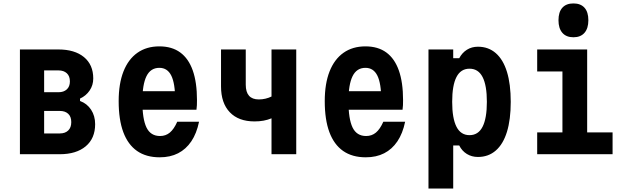

<svg xmlns="http://www.w3.org/2000/svg" viewBox="-20 -898 3640 1118"><path d="M96 0V-610H320Q415 -610 469 -565.5Q523 -521 523 -441Q523 -402 502 -371Q481 -340 446 -324V-310Q487 -295 510.5 -259Q534 -223 534 -175Q534 -92 479 -46Q424 0 328 0ZM237 -121H329Q359 -121 377 -138Q395 -155 395 -187Q395 -219 377 -235.5Q359 -252 329 -252H237ZM237 -361H321Q351 -361 369 -377.5Q387 -394 387 -424Q387 -455 369 -471.5Q351 -488 321 -488H237Z M777 -367H1051L1000 -315Q1000 -412 977.5 -457.5Q955 -503 908 -503Q857 -503 833 -454.5Q809 -406 809 -309Q809 -205 833 -155.5Q857 -106 912 -106Q945 -106 969 -126Q993 -146 1012 -189H1139Q1125 -121 1094 -75Q1063 -29 1017 -5.5Q971 18 910 18Q831 18 778 -19Q725 -56 698 -128.5Q671 -201 671 -309Q671 -411 699 -482Q727 -553 780 -590.5Q833 -628 908 -628Q981 -628 1029.5 -592.5Q1078 -557 1102.5 -487.5Q1127 -418 1127 -315Q1127 -298 1126.5 -285.5Q1126 -273 1124 -259H777Z M1561 0V-209Q1539 -200 1515 -195.5Q1491 -191 1462 -191Q1369 -191 1318 -244.5Q1267 -298 1267 -395V-610H1411V-405Q1411 -362 1430 -340.5Q1449 -319 1487 -319Q1507 -319 1526 -323.5Q1545 -328 1561 -336V-610H1705V0Z M1977 -367H2251L2200 -315Q2200 -412 2177.5 -457.5Q2155 -503 2108 -503Q2057 -503 2033 -454.5Q2009 -406 2009 -309Q2009 -205 2033 -155.5Q2057 -106 2112 -106Q2145 -106 2169 -126Q2193 -146 2212 -189H2339Q2325 -121 2294 -75Q2263 -29 2217 -5.5Q2171 18 2110 18Q2031 18 1978 -19Q1925 -56 1898 -128.5Q1871 -201 1871 -309Q1871 -411 1899 -482Q1927 -553 1980 -590.5Q2033 -628 2108 -628Q2181 -628 2229.5 -592.5Q2278 -557 2302.5 -487.5Q2327 -418 2327 -315Q2327 -298 2326.5 -285.5Q2326 -273 2324 -259H1977Z M2475 200V-610H2619V-559H2654Q2671 -591 2699 -608.5Q2727 -626 2763 -626Q2824 -626 2867 -588.5Q2910 -551 2932 -479.5Q2954 -408 2954 -305Q2954 -202 2932 -130.5Q2910 -59 2867 -21.5Q2824 16 2763 16Q2727 16 2698.5 -1.5Q2670 -19 2654 -51H2619V200ZM2714 -111Q2765 -111 2790 -160Q2815 -209 2815 -305Q2815 -401 2790 -449.5Q2765 -498 2714 -498Q2663 -498 2638 -449.5Q2613 -401 2613 -305Q2613 -209 2638 -160Q2663 -111 2714 -111Z M3108 -610H3399V-127H3547V0H3108V-127H3255V-482H3108ZM3319 -681Q3277 -681 3254.5 -707Q3232 -733 3232 -780Q3232 -828 3254.5 -853Q3277 -878 3319 -878Q3361 -878 3383.5 -853Q3406 -828 3406 -780Q3406 -733 3383.5 -707Q3361 -681 3319 -681Z"/></svg>

Font: Martian Mono Condensed SemiBold
Style: Regular
Weight: 600
Width: 3
Designer: Roman Shamin
Foundry: Evil Martians
Version: Version 1.000